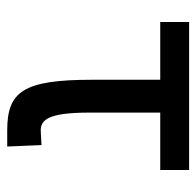

<svg xmlns="http://www.w3.org/2000/svg" viewBox="-26 -518 544 532"><g transform="rotate(90 246.0 -252.0)"><path d="M341 0H386L382 -95L345 -93C312 -91 292 -113 292 -228V-424H451V-504H41V-424H201V-235C201 -44 234 0 341 0Z"/></g></svg>

Font: Hibana 45 SubMedium
Style: Regular
Weight: 500
Width: 6
Designer: pygmalion
Foundry: ybstudio
Version: Version 2021.007;FEAKit 1.0